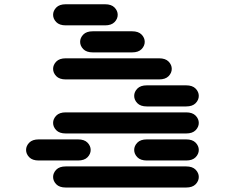

<svg xmlns="http://www.w3.org/2000/svg" viewBox="-20 -881 1040 888"><path d="M284.2 -13.7Q254.9 -13.7 240.2 -28.8Q225.6 -43.9 225.6 -62.5Q225.6 -81.1 240.2 -96.2Q254.9 -111.3 284.2 -111.3H840.8Q870.1 -111.3 884.8 -96.2Q899.4 -81.1 899.4 -62.5Q899.4 -43.9 884.8 -28.8Q870.1 -13.7 840.8 -13.7ZM159.2 -138.7Q129.9 -138.7 115.2 -153.8Q100.6 -168.9 100.6 -187.5Q100.6 -206.1 115.2 -221.2Q129.9 -236.3 159.2 -236.3H340.8Q370.1 -236.3 384.8 -221.2Q399.4 -206.1 399.4 -187.5Q399.4 -168.9 384.8 -153.8Q370.1 -138.7 340.8 -138.7ZM659.2 -138.7Q629.9 -138.7 615.2 -153.8Q600.6 -168.9 600.6 -187.5Q600.6 -206.1 615.2 -221.2Q629.9 -236.3 659.2 -236.3H840.8Q870.1 -236.3 884.8 -221.2Q899.4 -206.1 899.4 -187.5Q899.4 -168.9 884.8 -153.8Q870.1 -138.7 840.8 -138.7ZM284.2 -263.7Q254.9 -263.7 240.2 -278.8Q225.6 -293.9 225.6 -312.5Q225.6 -331.1 240.2 -346.2Q254.9 -361.3 284.2 -361.3H840.8Q870.1 -361.3 884.8 -346.2Q899.4 -331.1 899.4 -312.5Q899.4 -293.9 884.8 -278.8Q870.1 -263.7 840.8 -263.7ZM659.2 -388.7Q629.9 -388.7 615.2 -403.8Q600.6 -418.9 600.6 -437.5Q600.6 -456.1 615.2 -471.2Q629.9 -486.3 659.2 -486.3H840.8Q870.1 -486.3 884.8 -471.2Q899.4 -456.1 899.4 -437.5Q899.4 -418.9 884.8 -403.8Q870.1 -388.7 840.8 -388.7ZM284.2 -513.7Q254.9 -513.7 240.2 -528.8Q225.6 -543.9 225.6 -562.5Q225.6 -581.1 240.2 -596.2Q254.9 -611.3 284.2 -611.3H715.8Q745.1 -611.3 759.8 -596.2Q774.4 -581.1 774.4 -562.5Q774.4 -543.9 759.8 -528.8Q745.1 -513.7 715.8 -513.7ZM409.2 -638.7Q379.9 -638.7 365.2 -653.8Q350.6 -668.9 350.6 -687.5Q350.6 -706.1 365.2 -721.2Q379.9 -736.3 409.2 -736.3H590.8Q620.1 -736.3 634.8 -721.2Q649.4 -706.1 649.4 -687.5Q649.4 -668.9 634.8 -653.8Q620.1 -638.7 590.8 -638.7ZM284.2 -763.7Q254.9 -763.7 240.2 -778.8Q225.6 -793.9 225.6 -812.5Q225.6 -831.1 240.2 -846.2Q254.9 -861.3 284.2 -861.3H465.8Q495.1 -861.3 509.8 -846.2Q524.4 -831.1 524.4 -812.5Q524.4 -793.9 509.8 -778.8Q495.1 -763.7 465.8 -763.7Z"/></svg>

Font: Sixtyfour Normal
Style: Regular
Weight: 400
Monospace: yes
Designer: Jens Kutilek
Foundry: Jens Kutilek
Version: Version 2.000